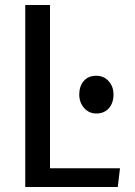

<svg xmlns="http://www.w3.org/2000/svg" viewBox="-20 -748 540 768"><path d="M81 0ZM451 0H81V-728H180V-75H460ZM365 -294Q336 -294 316.5 -316Q297 -338 297 -370Q297 -403 315 -424Q333 -445 365 -445Q395 -445 414.5 -423.5Q434 -402 434 -370Q434 -336 415.5 -315Q397 -294 365 -294Z"/></svg>

Font: Myanmar Chatu
Style: Regular
Weight: 400
Designer: Danh Hong
Foundry: Google Inc.
Version: Version 2.00 November 20, 2015